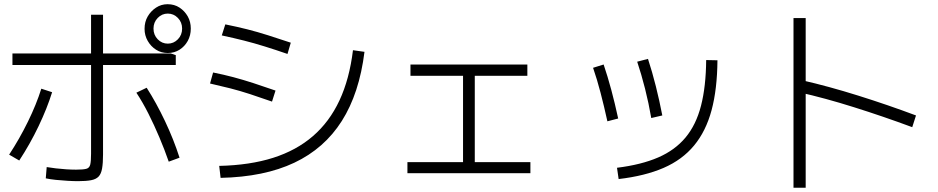

<svg xmlns="http://www.w3.org/2000/svg" viewBox="-20 -871 4440 909"><path d="M196.7 -26.7 201.1 -80Q220 -76.7 244.4 -73.9Q268.9 -71.1 293.9 -69.4Q318.9 -67.8 340 -67.8Q373.3 -67.8 388.3 -71.7Q403.3 -75.6 407.2 -91.7Q411.1 -107.8 411.1 -143.3V-801.1H467.8V-138.9Q467.8 -98.9 463.3 -73.3Q458.9 -47.8 446.7 -35Q434.4 -22.2 411.1 -17.8Q387.8 -13.3 348.9 -13.3Q327.8 -13.3 300 -15Q272.2 -16.7 244.4 -19.4Q216.7 -22.2 196.7 -26.7ZM23.3 -138.9Q72.2 -213.3 112.2 -295Q152.2 -376.7 175.6 -451.1L226.7 -434.4Q203.3 -358.9 162.8 -273.9Q122.2 -188.9 71.1 -111.1ZM778.9 -105.6Q758.9 -163.3 734.4 -221.1Q710 -278.9 682.8 -332.8Q655.6 -386.7 625.6 -432.2L674.4 -455.6Q720 -384.4 761.1 -297.8Q802.2 -211.1 830 -124.4ZM38.9 -563.3V-617.8H788.9L812.2 -610V-563.3ZM664.4 -734.4Q664.4 -767.8 679.4 -793.3Q694.4 -818.9 718.9 -835Q743.3 -851.1 773.3 -851.1Q805.6 -851.1 830 -835Q854.4 -818.9 868.9 -793.3Q883.3 -767.8 883.3 -735.6Q883.3 -703.3 868.9 -677.2Q854.4 -651.1 830 -635.6Q805.6 -620 774.4 -620Q743.3 -620 718.9 -635.6Q694.4 -651.1 679.4 -677.2Q664.4 -703.3 664.4 -734.4ZM842.2 -735.6Q842.2 -765.6 822.2 -786.1Q802.2 -806.7 774.4 -806.7Q746.7 -806.7 726.7 -786.1Q706.7 -765.6 706.7 -735.6Q706.7 -705.6 726.7 -685Q746.7 -664.4 774.4 -664.4Q802.2 -664.4 822.2 -685Q842.2 -705.6 842.2 -735.6Z M1017.8 -85.6Q1163.3 -88.9 1273.3 -123.9Q1383.3 -158.9 1461.7 -226.7Q1540 -294.4 1587.2 -395.6Q1634.4 -496.7 1651.1 -633.3L1705.6 -625.6Q1681.1 -428.9 1598.3 -298.3Q1515.6 -167.8 1373.3 -100.6Q1231.1 -33.3 1024.4 -28.9ZM1267.8 -390Q1211.1 -410 1163.3 -425.6Q1115.6 -441.1 1070 -452.8Q1024.4 -464.4 974.4 -475.6L988.9 -527.8Q1038.9 -517.8 1085 -505.6Q1131.1 -493.3 1178.9 -477.8Q1226.7 -462.2 1284.4 -442.2ZM1341.1 -615.6Q1283.3 -635.6 1233.3 -651.1Q1183.3 -666.7 1135 -678.9Q1086.7 -691.1 1030 -703.3L1046.7 -755.6Q1102.2 -744.4 1150.6 -732.2Q1198.9 -720 1249.4 -703.9Q1300 -687.8 1356.7 -668.9Z M1908.9 -51.1V-103.3H2172.2V-512.2H1923.3V-565.6H2476.7V-512.2H2227.8V-103.3H2491.1V-51.1Z M2901.1 -76.7Q3016.7 -91.1 3096.1 -125.6Q3175.6 -160 3225.6 -220Q3275.6 -280 3298.9 -370.6Q3322.2 -461.1 3323.3 -586.7L3376.7 -585.6Q3375.6 -448.9 3348.9 -349.4Q3322.2 -250 3266.1 -182.2Q3210 -114.4 3121.7 -76.1Q3033.3 -37.8 2908.9 -23.3ZM2855.6 -296.7Q2840 -367.8 2823.3 -431.7Q2806.7 -495.6 2787.8 -550L2837.8 -565.6Q2856.7 -510 2873.9 -446.1Q2891.1 -382.2 2906.7 -310ZM3063.3 -312.2Q3051.1 -383.3 3033.9 -451.1Q3016.7 -518.9 2996.7 -578.9L3047.8 -592.2Q3067.8 -531.1 3085 -462.8Q3102.2 -394.4 3115.6 -324.4Z M4298.9 -268.9Q4161.1 -320 4023.3 -363.3Q3885.6 -406.7 3762.2 -434.4L3776.7 -491.1Q3903.3 -462.2 4043.3 -418.3Q4183.3 -374.4 4316.7 -324.4ZM3736.7 17.8V-785.6H3794.4V17.8Z"/></svg>

Font: Paperlogy 3 Light
Style: Regular
Weight: 300
Designer: redesigned by Lee Juim, glyphs from Gmarket Sans & Montserrat
Foundry: PT&
Version: Version 1.001